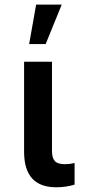

<svg xmlns="http://www.w3.org/2000/svg" viewBox="-20 -791 373 817"><path d="M82.5 0ZM201.2 -528.3V-148.4Q201.2 -118.7 213.4 -105.5Q225.6 -92.3 255.9 -92.3Q276.4 -92.3 297.4 -97.2V-5.4Q261.2 5.9 219.2 5.9Q82.5 5.9 82.5 -145V-528.3ZM133.8 -771.5H242.7L174.3 -603.5H104Z"/></svg>

Font: Roboto Medium
Style: Regular
Weight: 500
Designer: Google
Version: Version 2.134; 2016; ttfautohint (v1.6)